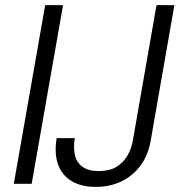

<svg xmlns="http://www.w3.org/2000/svg" viewBox="-20 -720 703 752"><path d="M34 0 157 -700H227L104 0ZM355 12Q298 12 260 -11Q222 -34 207 -77Q192 -120 202 -179H273Q267 -144 273 -114.5Q279 -85 302 -67.5Q325 -50 367 -50Q409 -50 436 -66.5Q463 -83 479 -110.5Q495 -138 500 -168L593 -700H663L570 -168Q556 -86 498 -37Q440 12 355 12Z"/></svg>

Font: DM Sans 16pt Light
Style: Italic
Weight: 300
Italic angle: -10°
Version: Version 4.004;gftools[0.9.30]